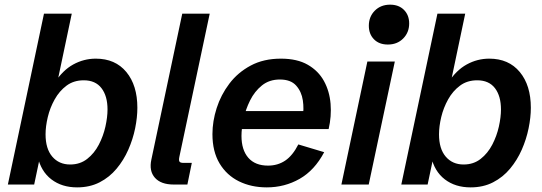

<svg xmlns="http://www.w3.org/2000/svg" viewBox="-20 -791 2322 823"><path d="M310.5 12.2Q245.1 12.2 200.2 -22.2Q155.3 -56.6 141.1 -121.1L151.9 -120.6L126.5 0H13.7L168.5 -732.4H287.6L223.1 -426.3L213.4 -435.1Q248.5 -489.7 293.9 -514.6Q339.4 -539.6 390.6 -539.6Q474.1 -539.6 521.5 -482.4Q568.8 -425.3 568.8 -329.1Q568.8 -287.6 559.3 -241Q549.8 -194.3 530 -149.4Q510.3 -104.5 479.7 -67.9Q449.2 -31.2 407 -9.5Q364.7 12.2 310.5 12.2ZM280.8 -85.9Q323.2 -85.9 353.8 -109.9Q384.3 -133.8 403.6 -170.9Q422.9 -208 431.9 -248.5Q440.9 -289.1 440.9 -321.8Q440.9 -379.4 415 -413.1Q389.2 -446.8 338.9 -446.8Q295.9 -446.8 265.1 -423.8Q234.4 -400.9 214.4 -365Q194.3 -329.1 184.8 -289.1Q175.3 -249 175.3 -215.3Q175.3 -153.3 204.1 -119.6Q232.9 -85.9 280.8 -85.9Z M724.6 0Q669.9 0 644 -29.1Q618.2 -58.1 628.9 -107.4L761.2 -732.4H878.9L749 -119.6Q745.6 -104 749.3 -98.4Q752.9 -92.8 766.6 -92.8H802.2L783.2 0Z M1123.5 12.2Q1057.1 12.2 1004.4 -13.7Q951.7 -39.6 921.1 -90.6Q890.6 -141.6 890.6 -216.3Q890.6 -271 908.7 -327.6Q926.8 -384.3 963.1 -432.4Q999.5 -480.5 1054.7 -510Q1109.9 -539.6 1184.1 -539.6Q1253.9 -539.6 1299.3 -513.4Q1344.7 -487.3 1368.7 -443.6Q1392.6 -399.9 1397 -346.2Q1401.4 -292.5 1388.7 -237.8H972.2L987.8 -314.9H1299.8L1276.9 -287.1Q1283.7 -323.2 1278.1 -360.8Q1272.5 -398.4 1249.3 -424.3Q1226.1 -450.2 1179.7 -450.2Q1134.3 -450.2 1102.8 -424.8Q1071.3 -399.4 1052 -360.6Q1032.7 -321.8 1023.9 -281Q1015.1 -240.2 1015.1 -208.5Q1015.1 -148.4 1044.4 -114.7Q1073.7 -81.1 1128.9 -81.1Q1170.4 -81.1 1202.4 -102.5Q1234.4 -124 1258.8 -171.9L1369.6 -138.7Q1328.6 -61 1264.4 -24.4Q1200.2 12.2 1123.5 12.2Z M1672.4 -527.3 1560.5 0H1443.4L1554.7 -527.3ZM1642.6 -600.1Q1605 -600.1 1583 -622.6Q1561 -645 1561 -680.7Q1561 -719.7 1586.7 -745.4Q1612.3 -771 1652.3 -771Q1689.5 -771 1711.7 -748.5Q1733.9 -726.1 1733.9 -690.4Q1733.9 -651.9 1708.3 -626Q1682.6 -600.1 1642.6 -600.1Z M1997.1 12.2Q1931.6 12.2 1886.7 -22.2Q1841.8 -56.6 1827.6 -121.1L1838.4 -120.6L1813 0H1700.2L1855 -732.4H1974.1L1909.7 -426.3L1899.9 -435.1Q1935.1 -489.7 1980.5 -514.6Q2025.9 -539.6 2077.1 -539.6Q2160.6 -539.6 2208 -482.4Q2255.4 -425.3 2255.4 -329.1Q2255.4 -287.6 2245.8 -241Q2236.3 -194.3 2216.6 -149.4Q2196.8 -104.5 2166.3 -67.9Q2135.7 -31.2 2093.5 -9.5Q2051.3 12.2 1997.1 12.2ZM1967.3 -85.9Q2009.8 -85.9 2040.3 -109.9Q2070.8 -133.8 2090.1 -170.9Q2109.4 -208 2118.4 -248.5Q2127.4 -289.1 2127.4 -321.8Q2127.4 -379.4 2101.6 -413.1Q2075.7 -446.8 2025.4 -446.8Q1982.4 -446.8 1951.7 -423.8Q1920.9 -400.9 1900.9 -365Q1880.9 -329.1 1871.3 -289.1Q1861.8 -249 1861.8 -215.3Q1861.8 -153.3 1890.6 -119.6Q1919.4 -85.9 1967.3 -85.9Z"/></svg>

Font: Schibsted Grotesk SemiBold
Style: Italic
Weight: 600
Italic angle: -12°
Designer: Bakken & Baeck AS, Henrik Kongsvoll
Foundry: Schibsted ASA
Version: Version 1.100;gftools[0.9.25]